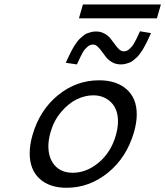

<svg xmlns="http://www.w3.org/2000/svg" viewBox="-20 -845 752 874"><path d="M617.2 -702.6 667.5 -694.3Q665.5 -689.9 658.9 -676Q652.3 -662.1 649.7 -656.2Q647 -650.4 640.1 -637.5Q633.3 -624.5 629.2 -618.2Q625 -611.8 617.4 -601.1Q609.9 -590.3 603.5 -584.7Q597.2 -579.1 588.4 -571.5Q579.6 -564 571 -560.5Q562.5 -557.1 551.8 -554.4Q541 -551.8 529.8 -551.8Q508.8 -551.8 491.7 -561Q474.6 -570.3 463.9 -583.5Q453.1 -596.7 443.8 -610.1Q434.6 -623.5 424.6 -632.8Q414.6 -642.1 403.8 -642.1Q396.5 -642.1 389.9 -639.6Q383.3 -637.2 377 -630.9Q370.6 -624.5 366.2 -620.1Q361.8 -615.7 355.7 -604.2Q349.6 -592.8 347.2 -588.1Q344.7 -583.5 338.1 -569.1Q331.5 -554.7 330.1 -551.8L279.3 -559.1Q281.2 -563.5 287.8 -577.4Q294.4 -591.3 297.1 -597.2Q299.8 -603 306.6 -616Q313.5 -628.9 317.6 -635.3Q321.8 -641.6 329.3 -652.3Q336.9 -663.1 343.3 -668.7Q349.6 -674.3 358.4 -681.9Q367.2 -689.5 375.7 -692.9Q384.3 -696.3 395 -699Q405.8 -701.7 417 -701.7Q438 -701.7 455.1 -692.4Q472.2 -683.1 482.9 -669.7Q493.7 -656.2 502.9 -643.1Q512.2 -629.9 522.2 -620.6Q532.2 -611.3 543 -611.3Q550.3 -611.3 556.9 -613.8Q563.5 -616.2 570.1 -622.8Q576.7 -629.4 580.8 -633.8Q585 -638.2 591.3 -649.9Q597.7 -661.6 600.1 -666Q602.5 -670.4 609.1 -685.1Q615.7 -699.7 617.2 -702.6ZM357.4 -824.7H712.4L694.3 -761.7H339.4ZM431.2 -479.5Q509.3 -479.5 555.9 -439Q602.5 -398.4 602.5 -324.2Q602.5 -287.6 590.3 -244.6Q556.6 -127.9 471.7 -59.1Q386.7 9.8 283.2 9.8Q205.1 9.8 160.2 -31.5Q115.2 -72.8 115.2 -147Q115.2 -186 127.9 -230Q160.6 -343.8 243.9 -411.6Q327.1 -479.5 431.2 -479.5ZM404.8 -411.1Q367.2 -411.1 329.3 -392.8Q291.5 -374.5 258.3 -335.2Q225.1 -295.9 210 -243.2Q200.2 -208.5 200.2 -179.2Q200.2 -125 229.5 -91.8Q258.8 -58.6 311.5 -58.6Q374.5 -58.6 430.2 -105.7Q485.8 -152.8 507.3 -229Q517.1 -262.7 517.1 -292.5Q517.1 -348.6 484.9 -379.9Q452.6 -411.1 404.8 -411.1Z"/></svg>

Font: Cantarell
Style: Italic
Weight: 400
Italic angle: -16°
Designer: Dave Crossland
Version: Version 1.004